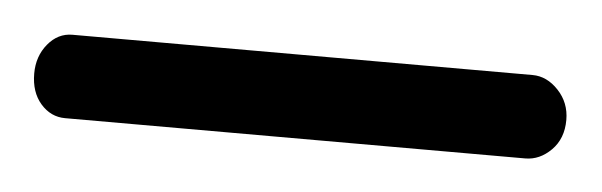

<svg xmlns="http://www.w3.org/2000/svg" viewBox="-39 -38 417 133"><g transform="rotate(5 169.0 29.0)"><path d="M8 58Q-2 58 -9 50Q-16 42 -16 29Q-16 17 -9 8.5Q-2 0 8 0H328Q338 0 346 8.5Q354 17 354 29Q354 42 346 50Q338 58 328 58Z"/></g></svg>

Font: Dosis
Style: Regular
Weight: 400
Designer: EdgarTolentino, PabloImpallari, IginoMarini
Foundry: EdgarTolentino, PabloImpallari, IginoMarini
Version: Version 3.001; ttfautohint (v1.8.2)